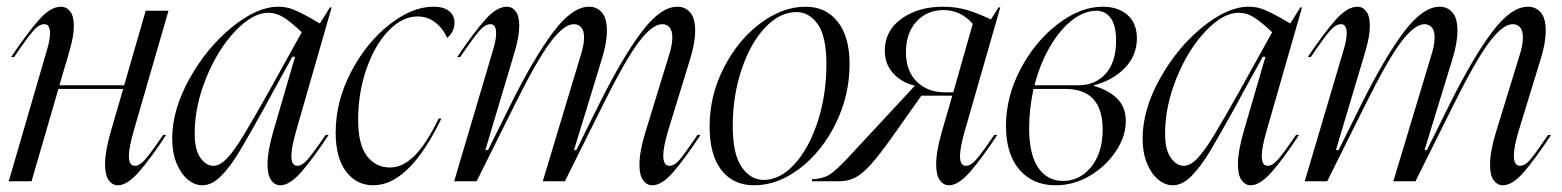

<svg xmlns="http://www.w3.org/2000/svg" viewBox="-20 -540 4654 572"><path d="M129 -441Q129 -468 112 -468Q96 -468 78 -447Q60 -426 22 -370H13Q63 -444 97 -482Q131 -520 161 -520Q178 -520 189 -506Q200 -492 200 -463Q200 -433 187 -388L157 -286H350L414 -508H482L378 -149Q364 -100 364 -75Q364 -46 382 -46Q396 -46 413 -65.5Q430 -85 466 -138H475Q429 -68 394 -28Q359 12 331 12Q315 12 304 -3Q293 -18 293 -51Q293 -89 310 -148L347 -275H154L74 0H6L121 -395Q129 -422 129 -441Z M783 -271 879 -444Q846 -475 824.5 -488.5Q803 -502 779 -502Q733 -502 681 -447.5Q629 -393 594.5 -308.5Q560 -224 560 -142Q560 -94 577 -70Q594 -46 616 -46Q635 -46 656 -68Q677 -90 704.5 -135Q732 -180 783 -271ZM809 -520Q834 -520 855.5 -511Q877 -502 901 -488.5Q925 -475 933 -470L963 -518H968L862 -149Q848 -100 848 -75Q848 -46 866 -46Q880 -46 897 -65.5Q914 -85 950 -138H959Q913 -68 878 -28Q843 12 815 12Q799 12 788 -3Q777 -18 777 -51Q777 -89 794 -148L859 -371H851L793 -266L771 -225Q721 -135 693.5 -89Q666 -43 638.5 -15.5Q611 12 583 12Q560 12 539.5 -5Q519 -22 506 -53.5Q493 -85 493 -127Q493 -213 544.5 -305.5Q596 -398 671 -459Q746 -520 809 -520Z M1271 -520Q1302 -520 1318 -507Q1334 -494 1334 -472Q1334 -445 1312 -427Q1300 -455 1277 -473Q1254 -491 1224 -491Q1178 -491 1137 -448Q1096 -405 1071.5 -334Q1047 -263 1047 -183Q1047 -110 1073 -75.5Q1099 -41 1142 -41Q1179 -41 1214 -75Q1249 -109 1287 -187H1295Q1199 12 1092 12Q1042 12 1011 -29Q980 -70 980 -145Q980 -237 1025 -324Q1070 -411 1138.5 -465.5Q1207 -520 1271 -520Z M1458 -441Q1458 -468 1441 -468Q1425 -468 1407 -447Q1389 -426 1351 -370H1342Q1392 -444 1426 -482Q1460 -520 1490 -520Q1506 -520 1516.5 -506Q1527 -492 1527 -463Q1527 -433 1514 -388L1426 -93H1434L1503 -232Q1572 -370 1628.5 -445Q1685 -520 1735 -520Q1758 -520 1773 -503Q1788 -486 1788 -449Q1788 -412 1773 -364L1690 -93H1697L1766 -232Q1835 -370 1891.5 -445Q1948 -520 1998 -520Q2021 -520 2036 -503Q2051 -486 2051 -449Q2051 -412 2036 -364L1970 -149Q1956 -101 1956 -77Q1956 -46 1974 -46Q1989 -46 2004.5 -64Q2020 -82 2058 -138H2067Q2020 -67 1986 -27.5Q1952 12 1923 12Q1907 12 1896 -3Q1885 -18 1885 -49Q1885 -89 1903 -147L1973 -375Q1983 -406 1983 -428Q1983 -449 1974.5 -458.5Q1966 -468 1953 -468Q1923 -468 1882.5 -414Q1842 -360 1776 -227L1663 0H1597L1710 -375Q1720 -406 1720 -428Q1720 -449 1711.5 -458.5Q1703 -468 1690 -468Q1660 -468 1619.5 -414Q1579 -360 1513 -227L1400 0H1333L1450 -395Q1458 -422 1458 -441Z M2227 12Q2164 12 2129 -33.5Q2094 -79 2094 -163Q2094 -255 2136 -337.5Q2178 -420 2244.5 -470Q2311 -520 2380 -520Q2440 -520 2475.5 -475.5Q2511 -431 2511 -349Q2511 -256 2470 -172.5Q2429 -89 2363 -38.5Q2297 12 2227 12ZM2255 -4Q2304 -4 2347 -51Q2390 -98 2416 -177.5Q2442 -257 2442 -349Q2442 -431 2416.5 -467.5Q2391 -504 2353 -504Q2303 -504 2259.5 -458Q2216 -412 2189.5 -333.5Q2163 -255 2163 -164Q2163 -81 2189.5 -42.5Q2216 -4 2255 -4Z M2509 -73 2705 -284V-285Q2666 -294 2641 -321.5Q2616 -349 2616 -389Q2616 -449 2666 -484.5Q2716 -520 2789 -520Q2828 -520 2861.5 -510Q2895 -500 2932 -482L2955 -518H2960L2854 -149Q2840 -100 2840 -75Q2840 -46 2858 -46Q2872 -46 2889 -65.5Q2906 -85 2942 -138H2951Q2905 -68 2870 -28Q2835 12 2807 12Q2791 12 2780 -3Q2769 -18 2769 -51Q2769 -89 2786 -148L2817 -255H2725L2638 -132Q2599 -77 2573.5 -49Q2548 -21 2527 -10.5Q2506 0 2479 0H2399V-6Q2430 -7 2450 -19Q2470 -31 2509 -73ZM2795 -265H2820L2878 -469Q2842 -510 2791 -510Q2742 -510 2710.5 -476Q2679 -442 2679 -384Q2679 -329 2711 -297Q2743 -265 2795 -265Z M3265 -520Q3311 -520 3339 -495.5Q3367 -471 3367 -426Q3367 -374 3330.5 -337Q3294 -300 3239 -286V-284Q3282 -272 3308 -246.5Q3334 -221 3334 -179Q3334 -134 3304.5 -89.5Q3275 -45 3227 -16.5Q3179 12 3125 12Q3057 12 3017 -34.5Q2977 -81 2977 -165Q2977 -252 3020.5 -334.5Q3064 -417 3131.5 -468.5Q3199 -520 3265 -520ZM3147 -1Q3197 -1 3231 -43Q3265 -85 3265 -154Q3265 -275 3154 -275H3059Q3046 -215 3046 -158Q3046 -80 3073 -40.5Q3100 -1 3147 -1ZM3193 -286Q3243 -286 3274 -320.5Q3305 -355 3305 -419Q3305 -464 3289 -486Q3273 -508 3247 -508Q3210 -508 3173.5 -479.5Q3137 -451 3107.5 -400Q3078 -349 3062 -286Z M3674 -271 3770 -444Q3737 -475 3715.5 -488.5Q3694 -502 3670 -502Q3624 -502 3572 -447.5Q3520 -393 3485.5 -308.5Q3451 -224 3451 -142Q3451 -94 3468 -70Q3485 -46 3507 -46Q3526 -46 3547 -68Q3568 -90 3595.5 -135Q3623 -180 3674 -271ZM3700 -520Q3725 -520 3746.5 -511Q3768 -502 3792 -488.5Q3816 -475 3824 -470L3854 -518H3859L3753 -149Q3739 -100 3739 -75Q3739 -46 3757 -46Q3771 -46 3788 -65.5Q3805 -85 3841 -138H3850Q3804 -68 3769 -28Q3734 12 3706 12Q3690 12 3679 -3Q3668 -18 3668 -51Q3668 -89 3685 -148L3750 -371H3742L3684 -266L3662 -225Q3612 -135 3584.5 -89Q3557 -43 3529.5 -15.5Q3502 12 3474 12Q3451 12 3430.5 -5Q3410 -22 3397 -53.5Q3384 -85 3384 -127Q3384 -213 3435.5 -305.5Q3487 -398 3562 -459Q3637 -520 3700 -520Z M3992 -441Q3992 -468 3975 -468Q3959 -468 3941 -447Q3923 -426 3885 -370H3876Q3926 -444 3960 -482Q3994 -520 4024 -520Q4040 -520 4050.5 -506Q4061 -492 4061 -463Q4061 -433 4048 -388L3960 -93H3968L4037 -232Q4106 -370 4162.5 -445Q4219 -520 4269 -520Q4292 -520 4307 -503Q4322 -486 4322 -449Q4322 -412 4307 -364L4224 -93H4231L4300 -232Q4369 -370 4425.5 -445Q4482 -520 4532 -520Q4555 -520 4570 -503Q4585 -486 4585 -449Q4585 -412 4570 -364L4504 -149Q4490 -101 4490 -77Q4490 -46 4508 -46Q4523 -46 4538.5 -64Q4554 -82 4592 -138H4601Q4554 -67 4520 -27.5Q4486 12 4457 12Q4441 12 4430 -3Q4419 -18 4419 -49Q4419 -89 4437 -147L4507 -375Q4517 -406 4517 -428Q4517 -449 4508.5 -458.5Q4500 -468 4487 -468Q4457 -468 4416.5 -414Q4376 -360 4310 -227L4197 0H4131L4244 -375Q4254 -406 4254 -428Q4254 -449 4245.5 -458.5Q4237 -468 4224 -468Q4194 -468 4153.5 -414Q4113 -360 4047 -227L3934 0H3867L3984 -395Q3992 -422 3992 -441Z"/></svg>

Font: Nyght Serif Light Italic
Style: Regular
Weight: 300
Italic angle: -16°
Designer: Maksym Kobuzan
Version: Version 0.410